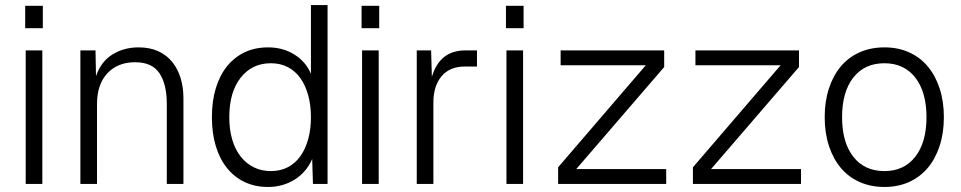

<svg xmlns="http://www.w3.org/2000/svg" viewBox="-20 -730 3814 762"><path d="M82 0V-530H148V0ZM80 -618V-707H150V-618Z M299 0V-530H359L361 -428Q381 -486 426.5 -514Q472 -542 530 -542Q575 -542 608.5 -526.5Q642 -511 664 -483.5Q686 -456 697 -419.5Q708 -383 708 -341V0H642V-317Q642 -395 613 -439Q584 -483 516 -483Q447 -483 406 -439Q365 -395 365 -317V0Z M1044 12Q992 12 951 -7.5Q910 -27 881 -63Q852 -99 836.5 -150Q821 -201 821 -265Q821 -329 836.5 -380Q852 -431 881 -467Q910 -503 951 -522.5Q992 -542 1044 -542Q1103 -542 1148.5 -513.5Q1194 -485 1214 -437V-710H1280V0H1222L1219 -99Q1196 -46 1149 -17Q1102 12 1044 12ZM1055 -51Q1093 -51 1122.5 -66.5Q1152 -82 1172 -110Q1192 -138 1203 -177.5Q1214 -217 1214 -265Q1214 -313 1203 -352.5Q1192 -392 1172 -420Q1152 -448 1122.5 -463.5Q1093 -479 1055 -479Q980 -479 935 -421.5Q890 -364 890 -265Q890 -216 901.5 -176.5Q913 -137 935 -109Q957 -81 987.5 -66Q1018 -51 1055 -51Z M1417 0V-530H1483V0ZM1415 -618V-707H1485V-618Z M1634 0V-530H1691L1694 -425Q1725 -530 1827 -530H1873V-466H1825Q1765 -466 1732.5 -427.5Q1700 -389 1700 -323V0Z M1990 0V-530H2056V0ZM1988 -618V-707H2058V-618Z M2195 0V-66L2543 -471H2205V-530H2616V-464L2267 -59H2624V0Z M2730 0V-66L3078 -471H2740V-530H3151V-464L2802 -59H3159V0Z M3490 12Q3436 12 3392 -7.5Q3348 -27 3317.5 -63Q3287 -99 3270 -150.5Q3253 -202 3253 -265Q3253 -328 3270 -379.5Q3287 -431 3317.5 -467Q3348 -503 3392 -522.5Q3436 -542 3490 -542Q3544 -542 3587.5 -522.5Q3631 -503 3661.5 -467Q3692 -431 3709 -379.5Q3726 -328 3726 -265Q3726 -202 3709 -150.5Q3692 -99 3661.5 -63Q3631 -27 3587.5 -7.5Q3544 12 3490 12ZM3490 -51Q3568 -51 3612.5 -108Q3657 -165 3657 -265Q3657 -365 3612.5 -422Q3568 -479 3490 -479Q3411 -479 3366.5 -422Q3322 -365 3322 -265Q3322 -165 3366.5 -108Q3411 -51 3490 -51Z"/></svg>

Font: Geist Light
Style: Regular
Weight: 400
Designer: Basement.studio, Andrés Briganti, Mateo Zaragoza
Foundry: Basement.studio, Vercel, Andrés Briganti, Guido Ferreyra, Mateo Zaragoza
Version: Version 1.401